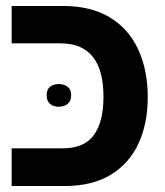

<svg xmlns="http://www.w3.org/2000/svg" viewBox="-20 -622 553 642"><path d="M19 0V-126H190Q261 -126 293.5 -170Q326 -214 326 -298Q326 -477 183 -477H19V-602H192Q284 -602 347 -564Q410 -526 442 -457Q474 -388 474 -297Q474 -209 443 -142Q412 -75 350 -37.5Q288 0 196 0ZM136 -304Q136 -323 147.5 -332Q159 -341 177 -341Q194 -341 206 -332Q218 -323 218 -304Q218 -284 206 -274.5Q194 -265 177 -265Q159 -265 147.5 -274.5Q136 -284 136 -304Z"/></svg>

Font: Noto Sans Hebrew SemiCondensed
Style: Bold
Weight: 700
Width: 4
Designer: Monotype Design Team
Foundry: Monotype Imaging Inc.
Version: Version 2.004; ttfautohint (v1.8.4.7-5d5b)